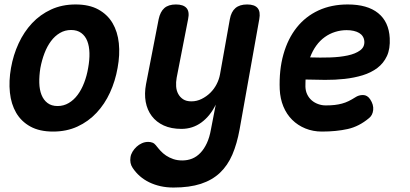

<svg xmlns="http://www.w3.org/2000/svg" viewBox="-20 -580 1840 861"><path d="M218 10Q157.2 10 116.2 -12.6Q75.3 -35.1 52.5 -74.2Q29.8 -113.2 24.4 -165Q19 -216.8 29.3 -275.3Q39.6 -333.8 63.5 -385.4Q87.4 -437.1 123.8 -476Q160.3 -514.9 209.2 -537.4Q258.2 -560 319 -560Q380.1 -560 421.1 -537.4Q462 -514.9 484.8 -476.3Q507.5 -437.8 512.9 -386.1Q518.3 -334.5 507.3 -275.3Q497 -216.8 473.3 -165Q449.6 -113.2 413 -74.2Q376.4 -35.1 327.6 -12.6Q278.8 10 218 10ZM238.2 -104.5Q265.5 -104.5 288.2 -118Q311 -131.4 328.1 -154.5Q345.3 -177.5 357.3 -208.8Q369.4 -240 375.3 -275.3Q381.9 -311.3 381.1 -342.2Q380.3 -373.2 371.4 -395.9Q362.6 -418.6 344.5 -432Q326.4 -445.5 298.8 -445.5Q271.2 -445.5 248.5 -432Q225.7 -418.6 208.6 -395.5Q191.4 -372.5 179.5 -341.4Q167.6 -310.3 161 -275Q155.4 -239.7 156.2 -208.6Q157 -177.5 166.2 -154.5Q175.4 -131.4 193.2 -118Q210.9 -104.5 238.2 -104.5Z M947.5 -110.9Q922.4 -59.4 883 -30.7Q843.7 -2 793.6 -2Q748 -2 714.5 -17.2Q681.1 -32.5 660.6 -59.6Q640.1 -86.7 633.4 -123.1Q626.8 -159.5 634.8 -202.5L691.5 -494Q698.6 -527.5 717 -543.7Q735.5 -560 769 -560Q802.5 -560 816.6 -543.7Q830.6 -527.5 823.5 -494L772.2 -231.3Q768.6 -211.6 769.9 -192.6Q771.1 -173.7 779.2 -158.9Q787.2 -144 801.4 -134.8Q815.5 -125.5 838.3 -125.5Q862.5 -125.5 884.1 -136.3Q905.8 -147 923 -163.8Q940.2 -180.7 951.4 -202.4Q962.6 -224.1 966.6 -246.7L1010.7 -494Q1016.8 -527.5 1035.7 -543.7Q1054.7 -560 1088.2 -560Q1121.7 -560 1135.3 -543.7Q1148.8 -527.5 1142.7 -494L1054.5 0Q1042.8 64.7 1021.9 113.4Q1001 162 966.3 194.9Q931.6 227.7 880.6 244.4Q829.6 261 758.1 261Q726.9 261 699.7 254.9Q672.6 248.8 649.3 237.5Q626.1 226.2 607.4 210Q588.8 193.8 574.9 172.9Q567.8 162.5 565.4 150.3Q563.1 138 565.1 125.5Q566.8 112.7 574.2 100.4Q581.7 88.1 592.2 78.3Q602.7 68.5 616.2 62.4Q629.7 56.3 644.5 56.3Q654.8 56.3 663.7 59.7Q672.6 63.2 679 71.5Q688.4 83.8 699.5 95.9Q710.6 108.1 724.8 117.6Q739 127.1 757 133.3Q774.9 139.5 797.3 139.5Q821.2 139.5 841.6 131.3Q862 123.1 878.7 105.6Q895.5 88.1 907.6 62Q919.7 36 926 0Z M1640 -134.6Q1656.1 -110.4 1653.5 -86.7Q1650.9 -62.9 1634.8 -50.3Q1590.1 -12.7 1539.1 -1.4Q1488.1 10 1423.6 10Q1383.6 10 1349.5 -3.9Q1315.5 -17.7 1290.3 -42.7Q1265.1 -67.7 1250.7 -102.6Q1236.4 -137.4 1234.4 -179.4Q1231.1 -265.9 1251 -336.3Q1270.9 -406.7 1310.5 -456.5Q1350.2 -506.4 1408.1 -533.2Q1466.1 -560 1539.6 -560Q1627.6 -560 1675.7 -521.2Q1723.8 -482.4 1727.7 -409.2Q1730.3 -361.5 1715.2 -328.8Q1700 -296.1 1671.9 -275Q1643.8 -254 1606.1 -242.4Q1568.3 -230.9 1525.5 -226.2Q1482.7 -221.5 1437.5 -221.8Q1392.3 -222.1 1350.2 -223.4Q1349.9 -215.6 1349.8 -207.5Q1349.6 -199.4 1349.6 -191Q1350.3 -171.6 1357.9 -156.1Q1365.5 -140.6 1377.9 -129.9Q1390.3 -119.2 1406.7 -113.3Q1423 -107.3 1440.5 -107.3Q1463.5 -107.3 1480.8 -109.3Q1498.1 -111.3 1513.6 -115.5Q1529 -119.6 1543.3 -126.6Q1557.6 -133.6 1573.3 -143.6Q1588.6 -154 1607.9 -153.9Q1627.3 -153.7 1640 -134.6ZM1370.5 -322.6Q1415.7 -321 1460.1 -322.4Q1504.5 -323.8 1539.3 -331.3Q1574 -338.7 1594.8 -354Q1615.7 -369.2 1613.8 -395Q1612.8 -407.2 1606.8 -416.6Q1600.9 -426 1590.7 -432.1Q1580.6 -438.2 1566.3 -441.5Q1552 -444.8 1534.7 -444.8Q1507.9 -444.8 1482.9 -436.9Q1457.8 -429.1 1436.4 -413.7Q1414.9 -398.3 1398.3 -375.4Q1381.7 -352.6 1370.5 -322.6Z"/></svg>

Font: Maple Mono
Style: Italic
Weight: 400
Italic angle: -10°
Monospace: yes
Designer: subframe7536
Version: Version 7.300